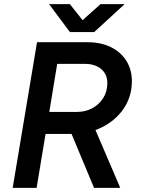

<svg xmlns="http://www.w3.org/2000/svg" viewBox="-20 -903 677 923"><path d="M158 -700H401Q465 -700 513 -676.5Q561 -653 587.5 -610.5Q614 -568 614 -513Q614 -494 611 -473Q600 -406 554 -354.5Q508 -303 439 -278L558 0H432L324 -259H199L156 0H41ZM351 -365Q390 -365 423 -382.5Q456 -400 476 -431.5Q496 -463 496 -504Q496 -546 466.5 -571Q437 -596 387 -596H255L217 -365ZM216 -883H316L377 -806L463 -883H579L433 -749H316Z"/></svg>

Font: Oak Sans Semibold
Style: Italic
Weight: 600
Italic angle: -9.49998°
Foundry: Erik Kennedy, Walven
Version: Version 1.000